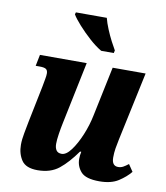

<svg xmlns="http://www.w3.org/2000/svg" viewBox="-86 -837 792 918"><g transform="rotate(10 310.0 -378.0)"><path d="M458 10Q392 10 368.5 -16.5Q345 -43 345 -79Q345 -96 349 -114H343Q302 -56 261.5 -23.5Q221 9 158 9Q101 9 80 -22.5Q59 -54 59 -97Q59 -123 65 -154Q71 -185 76 -212L112 -389Q116 -412 119 -427.5Q122 -443 122 -454Q122 -469 113.5 -475Q105 -481 83 -481H63L74 -536H301L239 -237Q233 -209 228.5 -179.5Q224 -150 224 -131Q224 -111 232 -99.5Q240 -88 258 -88Q280 -88 303.5 -119.5Q327 -151 347 -199Q367 -247 377 -297L427 -536H587L516 -203Q511 -180 507.5 -158.5Q504 -137 504 -114Q504 -73 535 -73Q548 -73 559 -79Q570 -85 584 -96L607 -62Q585 -35 550 -12.5Q515 10 458 10ZM359 -606Q330 -623 299 -651Q268 -679 242 -708Q216 -737 205 -756L208 -766H358Q364 -742 376 -713Q388 -684 401 -659Q414 -634 423 -619L420 -606Z"/></g></svg>

Font: Noto Serif Condensed ExtraBold
Style: Italic
Weight: 800
Width: 3
Italic angle: -12°
Designer: Monotype Design Team
Foundry: Monotype Imaging Inc.
Version: Version 2.014; ttfautohint (v1.8.4.7-5d5b)